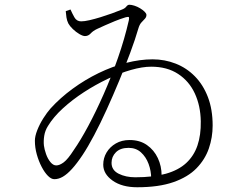

<svg xmlns="http://www.w3.org/2000/svg" viewBox="-20 -770 1040 809"><path d="M277 -730 257 -723Q258 -710 260 -696.5Q262 -683 268 -671Q274 -660 287 -647.5Q300 -635 314.5 -626.5Q329 -618 338 -618Q352 -618 362 -629Q372 -640 389 -648Q404 -655 423 -663.5Q442 -672 464 -681Q486 -690 509 -697Q520 -700 522.5 -698Q525 -696 523 -685Q505 -606 477 -526Q449 -446 416.5 -372.5Q384 -299 351.5 -238.5Q319 -178 291 -138Q266 -99 248.5 -86Q231 -73 217 -73Q204 -73 192.5 -87Q181 -101 174 -121Q167 -141 165 -157Q163 -177 166.5 -198.5Q170 -220 182 -239Q205 -277 245 -313.5Q285 -350 333.5 -381.5Q382 -413 433.5 -437.5Q485 -462 532.5 -475.5Q580 -489 617 -489Q684 -489 730.5 -458.5Q777 -428 801 -376Q825 -324 826 -259Q827 -201 812 -157Q797 -113 764.5 -83Q732 -53 679 -38Q626 -23 550 -23Q510 -23 480 -38Q450 -53 450 -84Q450 -110 468.5 -128.5Q487 -147 522 -147Q553 -147 574 -128Q595 -109 606 -79.5Q617 -50 617 -18L661 -30Q661 -70 645 -104Q629 -138 599 -159Q569 -180 526 -180Q493 -180 468 -165.5Q443 -151 429 -127.5Q415 -104 415 -76Q415 -37 454.5 -9Q494 19 558 19Q649 19 710.5 -2.5Q772 -24 808 -61Q844 -98 860 -144.5Q876 -191 876 -241Q876 -309 856 -361Q836 -413 801 -448.5Q766 -484 720 -502Q674 -520 623 -520Q570 -520 511.5 -505Q453 -490 395.5 -462Q338 -434 286 -396Q234 -358 193 -313Q178 -296 162.5 -271.5Q147 -247 137 -221.5Q127 -196 127 -177Q127 -148 135 -119.5Q143 -91 155.5 -67Q168 -43 182 -29Q196 -15 209 -15Q227 -15 245 -25.5Q263 -36 283.5 -58.5Q304 -81 328 -117Q350 -150 376.5 -200Q403 -250 430 -309.5Q457 -369 482.5 -430.5Q508 -492 529 -548.5Q550 -605 563 -650Q568 -667 576 -675.5Q584 -684 590.5 -691Q597 -698 597 -707Q597 -713 589.5 -720.5Q582 -728 570.5 -735Q559 -742 546.5 -746Q534 -750 525 -750Q518 -750 512 -742Q506 -734 492 -729Q475 -722 451.5 -713.5Q428 -705 403.5 -697.5Q379 -690 357.5 -685Q336 -680 322 -680Q303 -680 293.5 -697Q284 -714 277 -730Z"/></svg>

Font: Source Han Serif JP VF
Style: Regular
Weight: 250
Designer: Ryoko NISHIZUKA 西塚涼子 (kana & ideographs); Frank Grießhammer (Latin, Greek & Cyrillic); Wenlong ZHANG 张文龙 (bopomofo); San
Foundry: Adobe
Version: Version 2.001;hotconv 1.1.0;makeotfexe 2.6.0